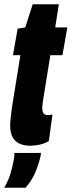

<svg xmlns="http://www.w3.org/2000/svg" viewBox="-38 -676 337 904"><path d="M209 -137 192 -12Q156 10 101 10Q80 10 59 2.5Q38 -5 24 -25.5Q10 -46 10 -84Q10 -101 13 -127Q16 -153 19 -175L58 -416H23L45 -541L81 -547L116 -656H239L222 -547H279L256 -416H199L163 -193Q162 -186 161.5 -179.5Q161 -173 161 -167Q161 -152 166.5 -143Q172 -134 188 -134Q196 -134 209 -137ZM30 44H155Q155 49 153 59Q143 103 126 140.5Q109 178 82 208H-18Q2 173 11.5 140.5Q21 108 27 76Q30 59 30 44Z"/></svg>

Font: Georama ExtraCondensed ExtraBold
Style: Italic
Weight: 800
Width: 2
Italic angle: -9°
Designer: Jean-Baptiste Levee
Foundry: Production Type
Version: Version 1.000